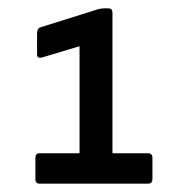

<svg xmlns="http://www.w3.org/2000/svg" viewBox="-20 -791 451 461"><path d="M75 -350Q65 -350 65 -361V-412Q65 -423 75 -423H171V-680L81 -653Q69 -650 69 -660V-711Q69 -724 79 -726L216 -769Q224 -771 230 -771H240Q250 -771 250 -761V-423H335Q346 -423 346 -412V-361Q346 -350 335 -350Z"/></svg>

Font: Sofia Sans Medium
Style: Regular
Weight: 500
Designer: Botio Nikoltchev, Ani Petrova
Foundry: lettersoup
Version: Version 4.101; ttfautohint (v1.8.4.7-5d5b)